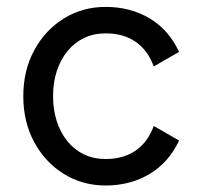

<svg xmlns="http://www.w3.org/2000/svg" viewBox="-20 -538 598 567"><path d="M136.7 -253.9Q136.7 -294.4 147.7 -328.1Q158.7 -361.8 179.2 -387Q199.7 -412.1 228.3 -425.8Q256.8 -439.5 292 -439.5Q343.8 -439.5 379.9 -415Q416 -390.6 434.1 -341.8L508.8 -384.8Q478.5 -450.2 421.6 -483.9Q364.7 -517.6 292 -517.6Q223.6 -517.6 168.5 -483.4Q113.3 -449.2 81.1 -389.6Q48.8 -330.1 48.8 -253.9Q48.8 -177.7 81.1 -118.2Q113.3 -58.6 168.5 -24.4Q223.6 9.8 292 9.8Q364.7 9.8 421.6 -24.2Q478.5 -58.1 508.8 -123L434.1 -166Q416 -117.2 379.9 -92.8Q343.8 -68.4 292 -68.4Q256.8 -68.4 228.3 -82Q199.7 -95.7 179.2 -120.8Q158.7 -146 147.7 -179.9Q136.7 -213.9 136.7 -253.9Z"/></svg>

Font: Giphurs
Style: Regular
Weight: 400
Version: Version 2.010